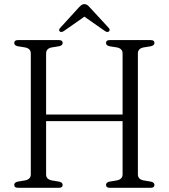

<svg xmlns="http://www.w3.org/2000/svg" viewBox="-20 -890 800 910"><path d="M198.5 -63.5Q198.5 -40.5 225 -35L261 -29Q277 -25 277 -13.5Q277 0 259.5 0H65Q47.5 0 47.5 -13.5Q47.5 -25 63 -29L99 -35Q126 -40.5 126 -63.5V-636.5Q126 -659.5 100 -665L63 -671Q47.5 -675 47.5 -686.5Q47.5 -700 65 -700H259.5Q277 -700 277 -686.5Q277 -675 261 -671L224 -665Q198.5 -659.5 198.5 -636.5V-347H561V-636.5Q561 -659.5 535 -665L498 -671Q482.5 -675 482.5 -686.5Q482.5 -700 500 -700H694.5Q712 -700 712 -686.5Q712 -675 696 -671L659.5 -665Q633.5 -659.5 633.5 -636.5V-63.5Q633.5 -40.5 660 -35L696 -29Q712 -25 712 -13.5Q712 0 694.5 0H500Q482.5 0 482.5 -13.5Q482.5 -25 498 -29L534 -35Q561 -40.5 561 -63.5V-316H198.5ZM495.5 -740.5Q488.5 -735 476.5 -743.5L380 -811L283.5 -743.5Q271 -735 264 -740.5Q255.5 -747.5 265.5 -758L353.5 -854.5Q360.5 -862 366.2 -866.2Q372 -870.5 380 -870.5Q388 -870.5 393.8 -866.2Q399.5 -862 406 -854.5L495 -758Q504.5 -747.5 495.5 -740.5Z"/></svg>

Font: Fraunces 72pt Soft Light
Style: Regular
Weight: 300
Version: Version 1.000;[b76b70a41]